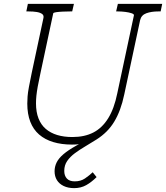

<svg xmlns="http://www.w3.org/2000/svg" viewBox="-20 -730 858 992"><path d="M477 -29 458 -2Q442 4 425 8.5Q408 13 390 15Q372 17 352 17Q298 17 255 4Q212 -9 182 -35Q152 -61 136.5 -101Q121 -141 121 -195Q121 -212 122.5 -232Q124 -252 129.5 -281Q135 -310 144 -354L204 -635Q208 -650 198 -657.5Q188 -665 170 -668Q152 -671 127 -671H116L124 -710H362L353 -671H344Q325 -671 304.5 -670Q284 -669 270 -667Q256 -665 255 -661L189 -352Q180 -311 175 -283Q170 -255 168 -235Q166 -215 166 -196Q166 -151 179 -118Q192 -85 216.5 -64Q241 -43 275.5 -32.5Q310 -22 354 -22Q417 -22 462.5 -45.5Q508 -69 539 -119Q570 -169 586 -248L672 -651Q673 -657 660 -661.5Q647 -666 627.5 -668.5Q608 -671 589 -671H580L589 -710H818L810 -671H799Q762 -671 736 -661.5Q710 -652 704 -626L622 -242Q613 -199 600 -164Q587 -129 570 -101Q553 -73 531 -51Q508 -28 479 -9.5Q450 9 421 26Q392 43 367 61.5Q342 80 327 102Q312 124 312 153Q312 178 325.5 192.5Q339 207 366 207Q397 207 419 192Q441 177 459 160L479 185Q453 211 425.5 226.5Q398 242 363 242Q332 242 309 231Q286 220 274 200.5Q262 181 262 155Q262 131 272.5 109.5Q283 88 307.5 67Q332 46 374 22.5Q416 -1 477 -29Z"/></svg>

Font: Roboto Serif 20pt Thin
Style: Italic
Weight: 250
Italic angle: -10°
Version: Version 1.007